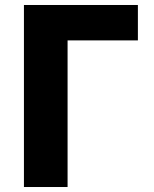

<svg xmlns="http://www.w3.org/2000/svg" viewBox="-20 -750 619 770"><path d="M251 -588V0H76V-730H533V-588Z"/></svg>

Font: M PLUS 1p ExtraBold
Style: Regular
Weight: 800
Version: Version 1.062